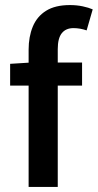

<svg xmlns="http://www.w3.org/2000/svg" viewBox="-20 -738 386 758"><path d="M93 0V-542Q93 -593 109.5 -633Q126 -673 162 -695.5Q198 -718 256 -718Q283 -718 306.5 -713Q330 -708 346 -701L322 -618Q296 -627 270 -627Q240 -627 224 -607Q208 -587 208 -544V0ZM20 -400V-486L100 -491H304V-400Z"/></svg>

Font: Source Sans 3 ExtraLight SemiBold
Style: Regular
Weight: 600
Version: Version 3.052;hotconv 1.1.0;makeotfexe 2.6.0